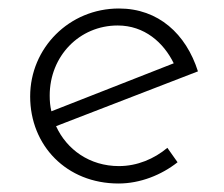

<svg xmlns="http://www.w3.org/2000/svg" viewBox="-20 -424 527 452"><path d="M260 -33C191 -33 137 -72 112 -127L446 -256C418 -344 353 -404 260 -404C143 -404 51 -311 51 -197C51 -81 137 8 259 8C310 8 360 -12 398 -42L374 -76C343 -50 303 -33 260 -33ZM257 -364C320 -364 365 -324 389 -275L101 -162C98 -174 97 -186 97 -199C97 -292 167 -364 257 -364Z"/></svg>

Font: Sulaf Light
Style: Regular
Weight: 300
Designer: Bandar Raffah (Arabic) and Santiago Orozco (Latin)
Foundry: Caramella and Typemade
Version: Version 1.005;PS 001.005;hotconv 1.0.88;makeotf.lib2.5.64775